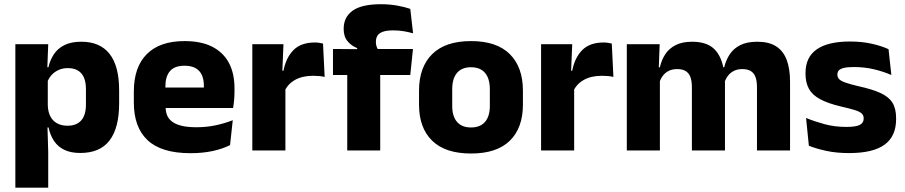

<svg xmlns="http://www.w3.org/2000/svg" viewBox="-20 -696 4187 888"><path d="M351.5 11.5Q307.5 11.5 277.5 -3Q247.5 -17.5 229.8 -44.2Q212 -71 204.5 -106.5H165L201 -209.5Q202 -179 212.8 -158Q223.5 -137 243.8 -125.8Q264 -114.5 292 -114.5Q334 -114.5 355.8 -139.2Q377.5 -164 377.5 -213V-283Q377.5 -332 356.2 -356.5Q335 -381 293 -381Q269.5 -381 250.2 -372Q231 -363 217.8 -348.2Q204.5 -333.5 198.5 -314.5L163.5 -385H204Q211.5 -418 229 -444.8Q246.5 -471.5 277.5 -487.2Q308.5 -503 356.5 -503Q442.5 -503 486.8 -446.8Q531 -390.5 531 -278V-218Q531 -104.5 486.8 -46.5Q442.5 11.5 351.5 11.5ZM51 172V-491.5H203L198 -359L201 -341.5V-152.5L199 -126.5L203 5V172Z M861 12.5Q727 12.5 663 -47.2Q599 -107 599 -221.5V-272.5Q599 -385.5 659 -445.8Q719 -506 833.5 -506Q910.5 -506 961.8 -479.8Q1013 -453.5 1038.8 -405Q1064.5 -356.5 1064.5 -288.5V-272Q1064.5 -253 1062.8 -233.2Q1061 -213.5 1058 -196.5H920Q922 -225.5 922.5 -251.2Q923 -277 923 -298Q923 -328.5 913.5 -349.2Q904 -370 884.2 -381Q864.5 -392 833.5 -392Q787.5 -392 766.2 -367.2Q745 -342.5 745 -297V-252L746 -235.5V-200.5Q746 -181.5 752.2 -164.5Q758.5 -147.5 774.2 -134.8Q790 -122 817.8 -114.8Q845.5 -107.5 888.5 -107.5Q934 -107.5 976 -116.2Q1018 -125 1056.5 -140L1044 -25Q1010 -7.5 963.5 2.5Q917 12.5 861 12.5ZM680 -196.5V-291H1027V-196.5Z M1297 -276 1255 -369H1291Q1303 -430 1337.8 -464.8Q1372.5 -499.5 1436 -499.5Q1447 -499.5 1456.2 -498Q1465.5 -496.5 1474 -494.5L1481.5 -340Q1471 -343 1457 -344.2Q1443 -345.5 1428.5 -345.5Q1379.5 -345.5 1346 -327.2Q1312.5 -309 1297 -276ZM1147 0V-491.5H1291L1284.5 -334.5L1300 -332.5V0Z M1741.5 -676.5Q1782 -676.5 1816.8 -670.2Q1851.5 -664 1877.5 -655L1890.5 -542Q1870.5 -547.5 1848 -551.5Q1825.5 -555.5 1799 -555.5Q1767.5 -555.5 1749.8 -548.8Q1732 -542 1725.2 -530.2Q1718.5 -518.5 1718.5 -502V-501Q1718.5 -489 1722.2 -479.5Q1726 -470 1731 -461.5L1632 -458V-473.5Q1606 -483.5 1587.8 -505Q1569.5 -526.5 1569.5 -561V-563.5Q1569.5 -617 1611.2 -646.8Q1653 -676.5 1741.5 -676.5ZM1586 0V-426.5H1738.5V0ZM1520 -349V-469.5L1652 -468.5L1710 -469.5H1890L1877.5 -349Z M2158.5 14Q2039.5 14 1978.8 -45.2Q1918 -104.5 1918 -212V-276.5Q1918 -385.5 1979 -445.8Q2040 -506 2158.5 -506Q2277 -506 2337.8 -445.8Q2398.5 -385.5 2398.5 -276.5V-212Q2398.5 -104.5 2338 -45.2Q2277.5 14 2158.5 14ZM2158.5 -106.5Q2201 -106.5 2223.2 -132.2Q2245.5 -158 2245.5 -205.5V-283Q2245.5 -333 2223.2 -359Q2201 -385 2158.5 -385Q2116 -385 2093.8 -359Q2071.5 -333 2071.5 -283V-205.5Q2071.5 -158 2093.8 -132.2Q2116 -106.5 2158.5 -106.5Z M2632.5 -276 2590.5 -369H2626.5Q2638.5 -430 2673.2 -464.8Q2708 -499.5 2771.5 -499.5Q2782.5 -499.5 2791.8 -498Q2801 -496.5 2809.5 -494.5L2817 -340Q2806.5 -343 2792.5 -344.2Q2778.5 -345.5 2764 -345.5Q2715 -345.5 2681.5 -327.2Q2648 -309 2632.5 -276ZM2482.5 0V-491.5H2626.5L2620 -334.5L2635.5 -332.5V0Z M3481 0V-293Q3481 -319 3474.8 -337.8Q3468.5 -356.5 3453.8 -366.5Q3439 -376.5 3413 -376.5Q3391 -376.5 3374.5 -368.2Q3358 -360 3347 -345.8Q3336 -331.5 3330.5 -313.5L3316 -385H3329.5Q3337.5 -418 3355 -444.8Q3372.5 -471.5 3403.5 -487.2Q3434.5 -503 3483 -503Q3535.5 -503 3568.8 -482.2Q3602 -461.5 3618 -420.2Q3634 -379 3634 -317.5V0ZM2879 0V-491.5H3031L3026 -359L3032 -354V0ZM3180 0V-293Q3180 -319 3173.8 -337.8Q3167.5 -356.5 3152.5 -366.5Q3137.5 -376.5 3112 -376.5Q3089.5 -376.5 3073 -368.2Q3056.5 -360 3045.8 -345.8Q3035 -331.5 3029.5 -313.5L3006 -385H3032Q3039.5 -418.5 3056.8 -445Q3074 -471.5 3104.5 -487.2Q3135 -503 3181.5 -503Q3250 -503 3284.8 -467.8Q3319.5 -432.5 3328.5 -365.5Q3330 -355.5 3331.5 -341Q3333 -326.5 3333 -315V0Z M3907 12Q3848.5 12 3801.5 1.8Q3754.5 -8.5 3721 -22L3708 -150.5Q3746.5 -134.5 3793.2 -121.8Q3840 -109 3894.5 -109Q3938 -109 3956.2 -118.2Q3974.5 -127.5 3974.5 -147V-149Q3974.5 -162.5 3965.2 -171.2Q3956 -180 3933.2 -187Q3910.5 -194 3869.5 -203.5Q3808 -218 3772 -237.8Q3736 -257.5 3720.8 -286.2Q3705.5 -315 3705.5 -354.5V-358.5Q3705.5 -431.5 3757.5 -467.8Q3809.5 -504 3910.5 -504Q3967.5 -504 4013 -493.5Q4058.5 -483 4089.5 -468.5L4102.5 -349Q4066.5 -365 4022.2 -375.5Q3978 -386 3929.5 -386Q3900 -386 3883.2 -382Q3866.5 -378 3859.8 -370.5Q3853 -363 3853 -352V-350.5Q3853 -338.5 3861 -330Q3869 -321.5 3890.2 -314Q3911.5 -306.5 3951.5 -297Q4013.5 -283.5 4051.5 -266.2Q4089.5 -249 4107 -221.8Q4124.5 -194.5 4124.5 -149.5V-145Q4124.5 -65.5 4071 -26.8Q4017.5 12 3907 12Z"/></svg>

Font: Anek Bangla
Style: Bold
Weight: 700
Designer: Sulekha Rajkumar (Bangla), Yesha Goshar (Latin)
Foundry: Ek Type
Version: Version 1.003